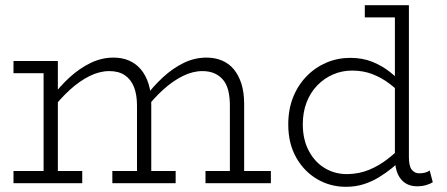

<svg xmlns="http://www.w3.org/2000/svg" viewBox="-20 -706 1722 740"><path d="M32 -424V-471H193V-424ZM148 -7V-471H203V-7ZM32 0V-47H297V0ZM508 -7V-299Q508 -342 496 -371.5Q484 -401 460.5 -416.5Q437 -432 401 -432Q364 -432 325.5 -413Q287 -394 249.5 -360Q212 -326 178 -281V-329Q211 -374 249 -408.5Q287 -443 329.5 -463.5Q372 -484 417 -484Q451 -484 477.5 -472.5Q504 -461 523 -438.5Q542 -416 552.5 -383Q563 -350 563 -305V-7ZM413 0V-47H657V0ZM866 -7V-299Q866 -331 860 -356Q854 -381 840.5 -397.5Q827 -414 807 -423Q787 -432 760 -432Q723 -432 684.5 -413Q646 -394 608.5 -360Q571 -326 537 -281V-329Q571 -374 608.5 -408.5Q646 -443 688 -463.5Q730 -484 776 -484Q809 -484 836 -472.5Q863 -461 881.5 -438.5Q900 -416 910.5 -383Q921 -350 921 -305V-7ZM772 0V-47H1024V0Z M1313 14Q1253 14 1202.5 -15.5Q1152 -45 1121.5 -99Q1091 -153 1091 -226Q1091 -285 1110 -332Q1129 -379 1162.5 -413Q1196 -447 1239 -465Q1282 -483 1330 -483Q1377 -483 1414.5 -468Q1452 -453 1483 -428.5Q1514 -404 1539 -376V-331Q1513 -359 1482.5 -382.5Q1452 -406 1416 -420Q1380 -434 1337 -434Q1298 -434 1263.5 -419Q1229 -404 1202.5 -376.5Q1176 -349 1161.5 -311Q1147 -273 1147 -227Q1147 -168 1170.5 -124Q1194 -80 1233.5 -57Q1273 -34 1321 -35Q1365 -36 1402.5 -51.5Q1440 -67 1472.5 -92Q1505 -117 1532 -145V-96Q1514 -77 1490.5 -58Q1467 -39 1440 -22.5Q1413 -6 1381.5 4Q1350 14 1313 14ZM1588 12Q1547 12 1524.5 -16.5Q1502 -45 1502 -98V-686H1556V-100Q1556 -66 1567 -52Q1578 -38 1596 -38Q1609 -38 1619.5 -41Q1630 -44 1636 -49L1648 -4Q1638 3 1622 7.5Q1606 12 1588 12ZM1386 -639V-686H1553V-639Z"/></svg>

Font: BioRhyme Light
Style: Regular
Weight: 300
Designer: Aoife Mooney
Foundry: Aoife Mooney Type
Version: Version 1.600;gftools[0.9.33]